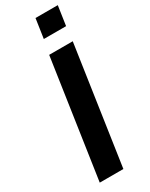

<svg xmlns="http://www.w3.org/2000/svg" viewBox="-238 -975 799 1021"><g transform="rotate(-30 161.5 -464.5)"><path d="M44.6 0 151.4 -723H296.1L189.6 0ZM168.8 -810.2 186.4 -929H323.2L305.6 -810.2Z"/></g></svg>

Font: Public Sans Thin
Style: Italic
Weight: 100
Italic angle: -8°
Designer: The Public Sans project authors (U.S. Web Design System). Libre Franklin designed by Pablo Impallari and Rodrigo Fuenzal
Version: Version 2.000